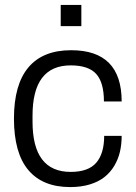

<svg xmlns="http://www.w3.org/2000/svg" viewBox="-20 -740 545 772"><path d="M224.1 -634.8V-720.2H307.1V-634.8ZM262.2 12.2Q151.4 12.2 93.8 -56.4Q36.1 -125 36.1 -263.2Q36.1 -399.9 94.2 -469Q152.3 -538.1 266.1 -538.1Q469.2 -538.1 469.2 -332H397.9Q397.9 -408.2 366.9 -442.6Q335.9 -477.1 264.2 -477.1Q110.8 -477.1 110.8 -274.9V-251Q110.8 -48.8 264.2 -48.8Q335.4 -48.8 367.2 -85.9Q398.9 -123 398.9 -193.8H469.2Q469.2 -159.2 462.2 -129.4Q455.1 -99.6 439.5 -73.2Q423.8 -46.9 400.1 -28.1Q376.5 -9.3 341.3 1.5Q306.2 12.2 262.2 12.2Z"/></svg>

Font: Archivo Light
Style: Regular
Weight: 300
Designer: Hector Gatti
Foundry: Omnibus-Type
Version: Version 2.001